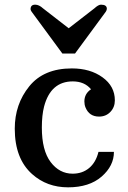

<svg xmlns="http://www.w3.org/2000/svg" viewBox="-20 -801 554 831"><path d="M43.9 0ZM374 -414.6Q345.7 -448.7 294.9 -448.7Q199.7 -448.7 170.9 -340.3Q161.1 -302.2 161.1 -249Q161.1 -149.9 199.2 -99.6Q237.3 -49.3 294.4 -49.3Q336.4 -49.3 365.7 -73.7Q395 -98.1 406.2 -143.6H473.1Q473.1 -83 419.7 -36.6Q366.2 9.8 274.7 9.8Q183.1 9.8 119.1 -47.4Q43.9 -114.3 43.9 -244.1Q43.9 -350.1 106.7 -427.5Q169.4 -504.9 291 -504.9Q370.6 -504.9 423.8 -466.3Q477.1 -427.7 477.1 -366.7Q477.1 -336.9 457.8 -316.7Q438.5 -296.4 408.7 -296.4Q366.2 -296.4 350.1 -335.9Q345.2 -347.7 345.2 -361.8Q345.2 -395.5 374 -414.6ZM250 -569.3 116.7 -750.5Q112.3 -757.3 112.3 -761.2Q112.3 -780.8 132.3 -780.8Q148.9 -780.8 166.5 -764.6L277.3 -678.7L388.2 -764.6Q405.8 -780.8 417 -780.8Q442.4 -780.8 442.4 -763.2Q442.4 -757.3 438 -750.5L304.7 -569.3Z"/></svg>

Font: Arbutus Slab
Style: Regular
Weight: 400
Designer: Karolina Lach
Foundry: Karolina Lach
Version: Version 1.001; ttfautohint (v0.92) -l 10 -r 16 -G 200 -x 7 -